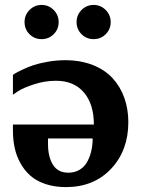

<svg xmlns="http://www.w3.org/2000/svg" viewBox="-20 -743 568 775"><path d="M498 -250Q498 -135.7 428.5 -61.8Q358.9 12.2 246.1 12.2Q200.2 12.2 163.3 -0.2Q126.5 -12.7 102.3 -34.2Q78.1 -55.7 62 -85.2Q45.9 -114.7 39.1 -147Q32.2 -179.2 32.2 -215.8V-240.2H358.9Q358.9 -322.8 318.6 -369.9Q278.3 -417 206.1 -417Q161.1 -417 117.7 -402.8Q74.2 -388.7 53.2 -375L32.2 -360.8V-440.9Q35.6 -443.4 42 -447.3Q48.3 -451.2 69.6 -461.4Q90.8 -471.7 113.8 -479.5Q136.7 -487.3 172.1 -493.7Q207.5 -500 243.2 -500Q305.2 -500 354.2 -480.7Q403.3 -461.4 434.6 -427.2Q465.8 -393.1 481.9 -347.9Q498 -302.7 498 -250ZM354 -184.1H173.8V-162.1Q173.8 -109.9 193.8 -77.9Q213.9 -45.9 255.9 -45.9Q282.2 -45.9 302.2 -58.3Q322.3 -70.8 333 -91.6Q343.8 -112.3 348.9 -135.5Q354 -158.7 354 -184.1ZM406.5 -702.9Q426.8 -682.6 426.8 -653.8Q426.8 -625 406.7 -605Q386.7 -585 357.9 -585Q329.1 -585 309.1 -605Q289.1 -625 289.1 -653.8Q289.1 -682.6 309.3 -702.9Q329.6 -723.1 357.9 -723.1Q386.2 -723.1 406.5 -702.9ZM196.5 -702.9Q216.8 -682.6 216.8 -653.8Q216.8 -625 196.8 -605Q176.8 -585 147.9 -585Q119.1 -585 99.1 -605Q79.1 -625 79.1 -653.8Q79.1 -682.6 99.4 -702.9Q119.6 -723.1 147.9 -723.1Q176.3 -723.1 196.5 -702.9Z"/></svg>

Font: Veleka
Style: Bold
Weight: 700
Designer: Stefan Peev, Context Ltd, 2016; SIL International, 1997-2014.
Foundry: Stefan Peev, Context Ltd, 2016
Version: Version 1.000